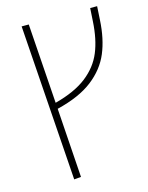

<svg xmlns="http://www.w3.org/2000/svg" viewBox="-115 -632 702 909"><g transform="rotate(-15 235.5 -178.0)"><path d="M451 -560 447 -493Q442 -402 413.5 -334Q385 -266 320.5 -216Q256 -166 145 -139L168 201L134 204L81 -560H116L143 -169Q242 -195 299.5 -240Q357 -285 382.5 -347Q408 -409 413 -495L417 -560Z"/></g></svg>

Font: FiraGO UltraLight
Style: Italic
Weight: 200
Italic angle: -8°
Designer: bBox Type GmbH
Foundry: bBox Type GmbH
Version: Version 1.001